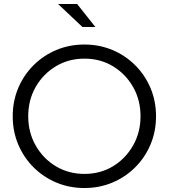

<svg xmlns="http://www.w3.org/2000/svg" viewBox="-20 -935 849 966"><path d="M405 11Q329 11 263.5 -16.5Q198 -44 148.5 -93.5Q99 -143 71.5 -208.5Q44 -274 44 -350Q44 -426 71.5 -491.5Q99 -557 148.5 -606.5Q198 -656 263.5 -683.5Q329 -711 405 -711Q480 -711 545.5 -683.5Q611 -656 660.5 -606.5Q710 -557 737.5 -491.5Q765 -426 765 -350Q765 -274 737.5 -208.5Q710 -143 660.5 -93.5Q611 -44 545.5 -16.5Q480 11 405 11ZM405 -60Q485 -60 548.5 -98.5Q612 -137 649.5 -203Q687 -269 687 -350Q687 -432 649.5 -497.5Q612 -563 548.5 -601.5Q485 -640 405 -640Q325 -640 261 -601.5Q197 -563 159.5 -497.5Q122 -432 122 -350Q122 -269 159.5 -203Q197 -137 261 -98.5Q325 -60 405 -60ZM395 -799 272 -915H368L460 -799Z"/></svg>

Font: Red Hat Display VF
Style: Regular
Weight: 300
Designer: Pentagram, MCKL
Foundry: Pentagram, MCKL
Version: Version 1.023